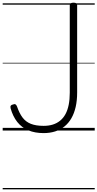

<svg xmlns="http://www.w3.org/2000/svg" viewBox="-20 -973 726 1431"><path d="M305 19Q241 19 191.5 -1.5Q142 -22 109 -63.5Q76 -105 59 -166Q56 -179 60.5 -185.5Q65 -192 76 -194Q88 -199 95 -195.5Q102 -192 107 -179Q124 -129 148 -97Q172 -65 210 -50Q248 -35 305 -35Q343 -35 373.5 -44.5Q404 -54 428 -73.5Q452 -93 468 -122.5Q484 -152 492 -192Q500 -232 500 -282V-934Q500 -944 507 -948.5Q514 -953 528 -953Q542 -953 548.5 -948.5Q555 -944 555 -934V-284Q555 -224 544 -176Q533 -128 512 -91.5Q491 -55 460.5 -30.5Q430 -6 391 6.5Q352 19 305 19ZM0 428H686V438H0ZM0 -20H686V0H0ZM0 -505H686V-500H0ZM0 -948H686V-938H0Z"/></svg>

Font: Playwrite US Modern Guides
Style: Regular
Weight: 400
Designer: Veronika Burian, José Scaglione
Foundry: TypeTogether
Version: Version 1.003